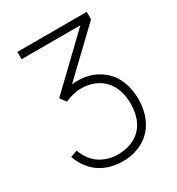

<svg xmlns="http://www.w3.org/2000/svg" viewBox="-182 -865 919 996"><g transform="rotate(-30 278.0 -367.0)"><path d="M414.6 -414.6C365.6 -455.2 301 -470.8 233.3 -462.5L487.5 -705.2V-750H71.9V-706.2H424L139.6 -433.3L165.6 -397.9C194.8 -411.5 232.3 -420.8 262.5 -420.8C307.3 -420.8 352.1 -407.3 385.4 -379.2C429.2 -341.7 446.9 -284.4 446.9 -225C446.9 -161.5 429.2 -101 377.1 -62.5C345.8 -39.6 305.2 -29.2 264.6 -28.1C224 -27.1 184.4 -37.5 151 -59.4C118.8 -81.2 95.8 -114.6 82.3 -153.1L41.7 -138.5C56.3 -93.8 85.4 -51 127.1 -22.9C168.8 5.2 217.7 15.6 265.6 15.6C312.5 15.6 362.5 3.1 403.1 -26C465.6 -69.8 493.8 -143.8 493.8 -225C493.8 -295.8 470.8 -369.8 414.6 -414.6Z"/></g></svg>

Font: Manrope3 Thin
Style: Regular
Weight: 100
Width: 4
Designer: Mikhail Sharanda
Foundry: Mikhail Sharanda
Version: Version 3.000;PS 003.000;hotconv 1.0.88;makeotf.lib2.5.64775